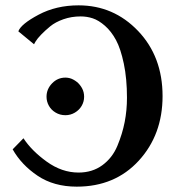

<svg xmlns="http://www.w3.org/2000/svg" viewBox="-20 -679 654 711"><path d="M222.2 -252.4Q202.1 -252.4 185.8 -262.2Q169.4 -272 160.9 -287.6Q152.3 -303.2 152.3 -320.8Q152.3 -349.1 172.9 -370.4Q193.4 -391.6 222.2 -391.6Q229.5 -391.6 236.8 -389.9Q244.1 -388.2 251 -384.5Q257.8 -380.9 263.9 -376.2Q270 -371.6 275.1 -365.2Q280.3 -358.9 283.9 -352.1Q287.6 -345.2 289.6 -337.2Q291.5 -329.1 291.5 -320.8Q291.5 -302.7 282.5 -287.1Q273.4 -271.5 257.3 -262Q241.2 -252.4 222.2 -252.4ZM106 -515.1 47.9 -563Q57.6 -589.8 122.8 -624.5Q188 -659.2 271 -659.2Q400.9 -659.2 491.5 -564.2Q582 -469.2 582 -323.2Q582 -180.2 493.9 -84Q405.8 12.2 264.2 12.2Q179.2 12.2 119.1 -28.3Q59.1 -68.8 26.9 -126L66.9 -167Q96.7 -121.1 152.8 -80.6Q209 -40 271 -40Q321.8 -40 358.9 -67.1Q396 -94.2 414.6 -138.7Q433.1 -183.1 441.7 -227.1Q450.2 -271 450.2 -316.9Q450.2 -387.7 438.5 -443.4Q426.8 -499 409.4 -531Q392.1 -563 368.7 -583.5Q345.2 -604 323.5 -611.1Q301.8 -618.2 278.8 -618.2Q244.6 -618.2 214.8 -607.7Q185.1 -597.2 166 -581.5Q147 -565.9 132.6 -551Q118.2 -536.1 111.8 -525.4Z"/></svg>

Font: Linux Libertine
Style: Bold
Weight: 700
Designer: Philipp H. Poll
Foundry: Philipp H. Poll
Version: Version 5.0.3